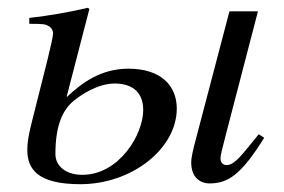

<svg xmlns="http://www.w3.org/2000/svg" viewBox="-20 -461 729 492"><path d="M347 -179C347 -116 285 -13 191 -13C147 -13 122 -37 122 -66C122 -139 140 -181 173 -206C187 -217 230 -247 274 -247C310 -247 347 -232 347 -179ZM151 -214 209 -438 205 -441C148 -428 112 -422 55 -415V-400C93 -400 96 -399 105 -394C111 -391 116 -383 116 -376C116 -368 110 -342 102 -309L67 -170C59 -138 50 -106 50 -77C50 -27 77 11 186 11C318 11 433 -80 433 -183C433 -240 394 -285 309 -285C239 -285 190 -249 152 -213ZM643 -117 622 -91C592 -54 577 -38 561 -38C549 -38 545 -47 545 -56C545 -64 550 -81 559 -117L641 -432H568L486 -120C472 -68 470 -55 470 -45C470 -7 492 9 517 9C564 9 598 -13 657 -108Z"/></svg>

Font: XITS
Style: Italic
Weight: 400
Italic angle: -16.33°
Designer: MicroPress Inc., with final additions and corrections provided by Coen Hoffman, Elsevier (retired)
Version: Version 1.302